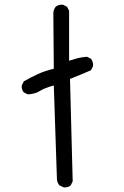

<svg xmlns="http://www.w3.org/2000/svg" viewBox="-20 -821 540 833"><path d="M255.9 -8.3Q258.8 -7.8 261.7 -7.8Q264.6 -7.8 269 -8.8Q278.8 -9.8 286.6 -16.6L295.4 -34.2L283.7 -478.5Q330.6 -497.1 374.5 -516.1L383.3 -533.2Q383.8 -536.1 383.8 -540.5Q383.8 -544.9 381.8 -552Q379.9 -559.1 375 -565.9L357.4 -574.7Q325.2 -572.8 285.6 -559.1L279.8 -557.6V-774.4L271 -791.5L253.9 -800.3Q251 -800.8 249 -800.8Q247.1 -800.8 244.6 -800.5Q242.2 -800.3 238.8 -799.8Q235.4 -799.3 232.4 -797.9Q226.6 -795.9 221.7 -792Q213.4 -781.2 211.4 -767.1L213.4 -522.9Q171.4 -512.2 144.5 -499.8Q117.7 -487.3 83.5 -468.3L74.7 -451.2Q74.2 -448.7 74.2 -446.3Q74.2 -430.7 83 -420.4L100.6 -411.6Q133.8 -413.6 151.9 -425.8Q171.9 -438.5 208 -448.7L213.4 -450.2L227.1 -41.5Q229 -27.8 237.3 -17.1Z"/></svg>

Font: Bakudai
Style: Light
Weight: 300
Version: Version 1.48